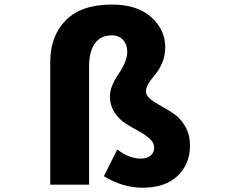

<svg xmlns="http://www.w3.org/2000/svg" viewBox="-20 -831 1040 864"><path d="M621.1 13.7Q532.2 13.7 447.3 -38.1L507.8 -158.2Q561.5 -117.2 614.3 -117.2Q641.6 -117.2 657.7 -130.9Q673.8 -144.5 673.8 -167Q673.8 -188.5 653.3 -207Q632.8 -225.6 603.5 -241.2Q574.2 -256.8 544.9 -275.4Q515.6 -293.9 495.1 -325.7Q474.6 -357.4 474.6 -398.4Q474.6 -441.4 513.7 -498.5Q552.7 -555.7 552.7 -597.7Q552.7 -629.9 534.2 -650.9Q515.6 -671.9 483.4 -671.9Q432.6 -671.9 406.7 -635.3Q380.9 -598.6 380.9 -533.2V0H206.1V-551.8Q206.1 -668.9 275.9 -739.7Q345.7 -810.5 483.4 -810.5Q597.7 -810.5 660.6 -753.9Q723.6 -697.3 723.6 -618.2Q723.6 -581.1 710 -548.8Q696.3 -516.6 680.2 -498Q664.1 -479.5 650.4 -458.5Q636.7 -437.5 636.7 -419.9Q636.7 -401.4 657.2 -384.8Q677.7 -368.2 706.5 -353Q735.4 -337.9 764.6 -317.4Q793.9 -296.9 814.5 -260.3Q835 -223.6 835 -175.8Q835 -92.8 779.3 -39.6Q723.6 13.7 621.1 13.7Z"/></svg>

Font: GenEi Gothic M Heavy
Style: Regular
Weight: 800
Designer: o_tamon (Modified); [Source Han Sans]
Ryoko NISHIZUKA  (kana & ideographs); Paul D. Hunt (Latin, Greek & Cyrillic); Wenl
Version: Version 1.1a;Original Version 1.004